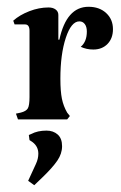

<svg xmlns="http://www.w3.org/2000/svg" viewBox="-20 -352 357 566"><path d="M313 -266Q313 -239 297 -222.5Q281 -206 255 -206Q235 -206 218 -214Q236 -229 236 -259Q236 -273 230 -281Q224 -289 214 -289Q190 -289 174 -240.5Q158 -192 158 -120Q158 -83 162.5 -61Q167 -39 178 -20L186 -10L178 0H33L27 -17L41 -20Q57 -24 62 -32.5Q67 -41 67 -66V-261Q67 -280 54 -280H23L19 -291Q38 -308 66.5 -319Q95 -330 123 -330Q136 -330 144 -324Q152 -318 152 -308V-235H155Q176 -332 241 -332Q273 -332 293 -313.5Q313 -295 313 -266ZM117 33Q137 33 150 44.5Q163 56 163 79Q163 101 149 121.5Q135 142 106 170L81 194L63 181L86 131Q93 116 93 101Q93 80 76 67L67 61L65 46L72 43Q91 33 117 33Z"/></svg>

Font: Katibeh
Style: Regular
Weight: 400
Designer: Arabic design by Kourosh Beigpour, Latin design by Eduardo Tunni, engineering by Lasse Fister
Version: Version 1.0010g